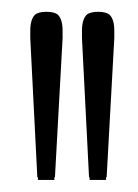

<svg xmlns="http://www.w3.org/2000/svg" viewBox="-20 -713 229 319"><path d="M84 -662.1V-649.4L71.3 -418.9L70.3 -418V-414.1H43V-418L42 -418.9L30.3 -649.4V-662.1Q30.3 -680.7 38.1 -688.5Q43.9 -693.4 57.1 -693.4Q70.3 -693.4 76.2 -688.5Q84 -680.7 84 -662.1ZM169.9 -662.1V-649.4L157.2 -418.9L156.2 -418V-414.1H128.9V-418L127.9 -418.9L116.2 -649.4V-662.1Q116.2 -680.7 124 -688.5Q129.9 -693.4 143.1 -693.4Q156.2 -693.4 162.1 -688.5Q169.9 -680.7 169.9 -662.1Z"/></svg>

Font: Vancouver Drive
Style: Regular
Weight: 400
Designer: Valery Zaveryaev
Foundry: Cyreal (www.cyreal.org)
Version: Version 1.06